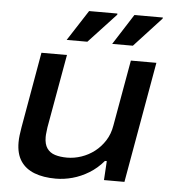

<svg xmlns="http://www.w3.org/2000/svg" viewBox="-53 -772 740 832"><g transform="rotate(5 317.5 -356.0)"><path d="M220 12Q166 12 127 -3Q88 -18 67 -49.5Q46 -81 46 -131Q46 -146 48 -162Q50 -178 53 -196L111 -526H222L165 -206Q164 -195 162.5 -184.5Q161 -174 161 -164Q161 -133 173.5 -115Q186 -97 208.5 -90Q231 -83 261 -83Q292 -83 323 -93.5Q354 -104 380 -124Q406 -144 424.5 -173Q443 -202 449 -239L500 -526H611L518 0H429L434 -83H426Q398 -50 363.5 -29Q329 -8 292.5 2Q256 12 220 12ZM215 -591 301 -724H424V-719L305 -591ZM413 -591 498 -724H622L621 -719L503 -591Z"/></g></svg>

Font: Archivo SemiExpanded Medium
Style: Italic
Weight: 500
Width: 6
Italic angle: -10°
Designer: Hector Gatti
Foundry: Omnibus-Type
Version: Version 2.001